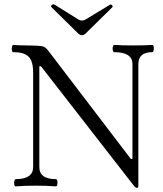

<svg xmlns="http://www.w3.org/2000/svg" viewBox="-20 -878 770 908"><path d="M612.8 0 173.8 -564.5H166V-87.9Q166 -30.8 245.1 -30.8Q248 -30.8 250 -25.9Q252 -21 252 -14.2Q252 -7.3 250 -2Q248 3.4 245.1 3.4Q200.7 0 149.4 0Q98.1 0 53.7 3.4Q50.3 3.4 48.6 -1.5Q46.9 -6.3 46.9 -13.2Q46.9 -20 48.8 -25.4Q50.8 -30.8 53.7 -30.8Q136.7 -30.8 136.7 -87.9V-534.7Q136.7 -570.3 127.7 -591.3Q118.7 -612.3 98.1 -621.8Q77.6 -631.3 42.5 -631.3Q39.1 -631.3 37.4 -636.2Q35.6 -641.1 35.6 -647.9Q35.6 -654.8 37.6 -660.2Q39.6 -665.5 42.5 -665.5Q71.3 -663.1 110.8 -663.1Q131.3 -663.1 153.1 -661.9Q174.8 -660.6 182.1 -658.7Q194.8 -655.3 206.1 -641.1L598.6 -126.5H606.4V-575.2Q606.4 -631.3 520 -631.3Q516.6 -631.3 514.6 -636.2Q512.7 -641.1 512.7 -647.9Q512.7 -655.3 514.6 -660.4Q516.6 -665.5 520 -665.5Q558.1 -663.1 610.4 -663.1Q663.1 -663.1 700.7 -665.5Q703.6 -665.5 705.6 -660.9Q707.5 -656.2 707.5 -649.4Q707.5 -642.1 705.6 -636.7Q703.6 -631.3 700.7 -631.3Q634.3 -631.3 634.3 -575.2V0Q634.3 5.9 632.8 8.1Q631.3 10.3 627.9 10.3Q621.1 10.3 612.8 0ZM347.2 -722.2 223.6 -843.8Q221.2 -846.2 221.2 -848.1Q221.2 -851.1 225.6 -854.5Q230 -857.9 232.9 -857.9Q234.4 -857.9 238.3 -856L351.6 -785.2Q359.9 -780.8 367.7 -780.8Q376 -780.8 383.8 -785.2L500.5 -856Q502.4 -856.9 503.9 -856.9Q505.9 -856.9 509.8 -853.5Q512.2 -851.1 512.7 -848.1Q513.2 -845.2 511.2 -843.8L387.7 -722.2Q377.4 -711.4 367.7 -711.4Q357.4 -711.4 347.2 -722.2Z"/></svg>

Font: JuniusX Light
Style: Regular
Weight: 300
Designer: Peter S. Baker
Foundry: Briery Creek Software
Version: Version 1.008